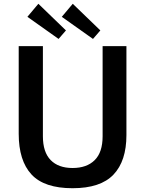

<svg xmlns="http://www.w3.org/2000/svg" viewBox="-20 -986 763 1016"><path d="M580.5 -62C626.2 -110 649 -179.7 649 -271V-742H523V-265C523 -208.3 509 -166.2 481 -138.5C453 -110.8 414 -97 364 -97C314 -97 275.3 -111 248 -139C220.7 -167 207 -209 207 -265V-742H79V-278C79 -183.3 101.5 -111.7 146.5 -63C191.5 -14.3 264 10 364 10C462.7 10 534.8 -14 580.5 -62ZM329 -825 183 -966 125 -897 290 -780ZM511 -825 365 -966 307 -897 472 -780Z"/></svg>

Font: Morrison SemiBold
Style: Regular
Weight: 600
Designer: Pablo Impallari, Rodrigo Fuenzalida (Modified by Dan O. Williams)
Version: Version 0.030; ttfautohint (v1.8.1)